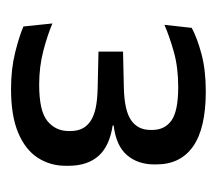

<svg xmlns="http://www.w3.org/2000/svg" viewBox="-42 -706 393 348"><g transform="rotate(90 154.0 -531.5)"><path d="M141 -355.5Q104.5 -355.5 74.5 -363Q44.5 -370.5 27.5 -378L22 -430.5Q43 -421.5 71.8 -414Q100.5 -406.5 133 -406.5Q181 -406.5 199 -421.5Q217 -436.5 217 -460V-463Q217 -475 212.8 -484Q208.5 -493 199.5 -499.2Q190.5 -505.5 175.8 -508.8Q161 -512 139.5 -512.5L73 -514V-558.5L139 -560Q180 -561 197.5 -573.2Q215 -585.5 215 -608V-611.5Q215 -634 198 -646.2Q181 -658.5 137 -658.5Q101.5 -658.5 73.2 -650.5Q45 -642.5 24.5 -633.5L30 -683Q48.5 -693 77.8 -700.8Q107 -708.5 145 -708.5Q212 -708.5 244.8 -685.5Q277.5 -662.5 277.5 -619V-615Q277.5 -585.5 260.8 -565.8Q244 -546 207 -541.5L206.5 -535L205 -540Q244 -534.5 262 -514.2Q280 -494 280 -459.5V-454.5Q280 -426.5 265.5 -404Q251 -381.5 220.2 -368.5Q189.5 -355.5 141 -355.5Z"/></g></svg>

Font: Anek Gujarati
Style: Regular
Weight: 400
Designer: Mrunmayee Ghaisas (Gujarati), Yesha Goshar (Latin)
Foundry: Ek Type
Version: Version 1.003